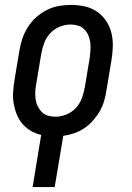

<svg xmlns="http://www.w3.org/2000/svg" viewBox="-20 -548 540 783"><path d="M113 215 148 2Q125 -3 105.5 -14.5Q86 -26 71.5 -43Q57 -60 48.5 -81Q40 -102 36 -125Q32 -148 33.5 -172Q35 -196 39 -221L59 -341Q63 -365 71 -389.5Q79 -414 93 -436.5Q107 -459 127 -477Q147 -495 170.5 -507Q194 -519 219 -523.5Q244 -528 269 -528Q298 -528 325.5 -522Q353 -516 375.5 -500.5Q398 -485 413 -462.5Q428 -440 434.5 -413Q441 -386 440 -357Q439 -328 434 -299L414 -179Q411 -158 404.5 -136Q398 -114 386.5 -94Q375 -74 359 -56Q343 -38 323.5 -25Q304 -12 282 -4.5Q260 3 238 6L203 215ZM206 -72Q228 -72 250.5 -81Q273 -90 289.5 -108Q306 -126 314 -148Q322 -170 326 -193L346 -313Q348 -328 349 -344Q350 -360 348 -375.5Q346 -391 340 -404.5Q334 -418 323.5 -428.5Q313 -439 298.5 -443.5Q284 -448 268 -448Q246 -448 223.5 -439Q201 -430 184.5 -412Q168 -394 160 -372Q152 -350 148 -327L128 -207Q125 -192 124 -176Q123 -160 125 -144.5Q127 -129 133.5 -115.5Q140 -102 150 -91.5Q160 -81 175 -76.5Q190 -72 206 -72Z"/></svg>

Font: Iosevka Curly Slab Medium
Style: Italic
Weight: 500
Italic angle: -9°
Monospace: yes
Designer: Belleve Invis
Foundry: Belleve Invis
Version: Version 22.1.2; ttfautohint (v1.8.4)